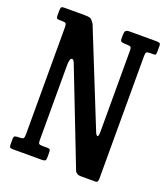

<svg xmlns="http://www.w3.org/2000/svg" viewBox="-139 -848 834 956"><g transform="rotate(20 278.0 -370.0)"><path d="M45.5 -684H35.5Q24.5 -684 21.2 -687.5Q18 -691 18 -701.5V-726Q18 -740.5 20.8 -745.2Q23.5 -750 38 -750H144Q163 -750 171.2 -747.5Q179.5 -745 184 -739.2Q188.5 -733.5 196 -723.5L398 -221Q404 -206.5 410.5 -205.8Q417 -205 417 -235.5V-661Q417 -676.5 412.2 -680.2Q407.5 -684 392.5 -684H390.5Q378.5 -684 367.8 -685.8Q357 -687.5 357 -701V-722Q357 -737.5 361.8 -743.8Q366.5 -750 382 -750H523Q532.5 -750 539.8 -748Q547 -746 547 -735V-707Q547 -693 545 -688.5Q543 -684 536.5 -684H515.5Q500 -684 496 -679.2Q492 -674.5 492 -658.5V-11.5Q492 -2 489.8 4.2Q487.5 10.5 476.5 10.5H402Q388.5 10.5 382.8 7Q377 3.5 371 -3.5L173.5 -511Q166 -527.5 156.8 -523Q147.5 -518.5 147.5 -481.5V-88.5Q147.5 -74 151.2 -70Q155 -66 170 -66H195.5Q207 -66 209.8 -61.5Q212.5 -57 212.5 -46V-20.5Q212.5 -6.5 207.5 -3.2Q202.5 0 189.5 0H40.5Q26.5 0 22.2 -3.2Q18 -6.5 18 -20.5V-46.5Q18 -60.5 23.8 -63.2Q29.5 -66 42 -66H45.5Q63.5 -66 68.2 -70.5Q73 -75 73 -92V-659Q73 -676.5 68 -680.2Q63 -684 45.5 -684Z"/></g></svg>

Font: Besley* Condensed Medium
Style: Regular
Weight: 500
Width: 3
Designer: Owen Earl
Foundry: indestructible type*
Version: Version 3.000; ttfautohint (v1.8.3)